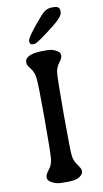

<svg xmlns="http://www.w3.org/2000/svg" viewBox="-97 -940 517 968"><g transform="rotate(-10 161.5 -455.5)"><path d="M115.2 -729Q99.6 -729 99.6 -746.1V-748.5Q99.6 -768.1 183.6 -864.3Q210.4 -895 239.7 -895H251.5Q281.7 -895 281.7 -871.1V-863.8Q281.7 -841.3 225.6 -797.9Q138.2 -730 126.5 -730L122.1 -729ZM172.9 -15.6H136.7Q105 -15.6 79.6 -33.2Q66.9 -42 66.9 -56.2Q66.9 -70.3 84.2 -91.6Q101.6 -112.8 105 -142.6Q108.4 -172.4 108.4 -350.8Q108.4 -529.3 103.8 -560.3Q99.1 -591.3 83 -610.4Q66.9 -629.4 66.9 -641.6V-648.9Q66.9 -665 90.1 -676Q113.3 -687 158.2 -687H185.1Q210 -687 233.9 -671.4Q246.6 -663.1 246.6 -649.2Q246.6 -635.3 231 -615.2Q215.3 -595.2 211.4 -569.3Q207.5 -543.5 207.5 -350.8Q207.5 -158.2 211.9 -135.3Q216.3 -112.3 232.2 -90.8Q248 -69.3 248 -60.5V-53.2Q248 -41 229.5 -28.3Q210.9 -15.6 172.9 -15.6Z"/></g></svg>

Font: Averia Libre Light
Style: Regular
Weight: 300
Version: Version 1.002